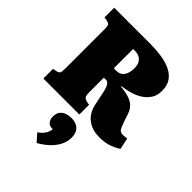

<svg xmlns="http://www.w3.org/2000/svg" viewBox="-289 -846 1344 1344"><g transform="rotate(45 383.0 -174.0)"><path d="M605 14Q549 14 511.5 -5Q474 -24 453 -54Q432 -84 424 -118L398 -240Q395 -254 389.5 -268.5Q384 -283 374.5 -293.5Q365 -304 351 -304Q347 -304 341.5 -304Q336 -304 331 -303V-154Q331 -135 335.5 -121.5Q340 -108 367 -101L392 -96V0H36V-96L64 -101Q83 -105 89 -114.5Q95 -124 95 -154V-553Q95 -576 89 -586.5Q83 -597 61 -601L36 -605V-701H393Q450 -701 502 -693.5Q554 -686 595.5 -667Q637 -648 661 -614Q685 -580 685 -527Q685 -481 665 -450Q645 -419 615.5 -399.5Q586 -380 554 -369.5Q522 -359 496.5 -354.5Q471 -350 461 -349V-344Q535 -338 575 -314.5Q615 -291 631 -241L648 -189Q658 -161 665.5 -144Q673 -127 683 -120.5Q693 -114 707 -114Q718 -114 728 -115.5Q738 -117 748 -118L766 -34Q743 -17 702 -1.5Q661 14 605 14ZM357 -399Q383 -399 400.5 -411Q418 -423 427 -446.5Q436 -470 436 -502Q436 -536 423.5 -555Q411 -574 393.5 -582Q376 -590 361 -590H334V-400Q339 -399 345 -399Q351 -399 357 -399ZM322 353 272 297Q295 280 307 265.5Q319 251 325.5 236.5Q332 222 334 204H324Q298 204 284.5 185.5Q271 167 271 142Q271 108 286 89.5Q301 71 324 63.5Q347 56 371 56Q395 56 417.5 64.5Q440 73 454.5 94.5Q469 116 469 156Q469 183 456.5 215.5Q444 248 412.5 283Q381 318 322 353Z"/></g></svg>

Font: Literata Black
Style: Regular
Weight: 900
Designer: Latin by Veronika Burian and Jose Scaglione. Greek by Irene Vlachou. Cyrillic by Vera Evstafieva.
Foundry: TypeTogether
Version: Version 3.103;gftools[0.9.29]